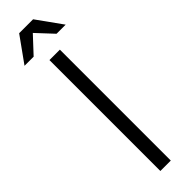

<svg xmlns="http://www.w3.org/2000/svg" viewBox="-351 -973 960 960"><g transform="rotate(-45 128.5 -493.0)"><path d="M91.3 -784.2H165V0H91.3ZM79.1 -986.3H177.7L273.9 -852.1H209.5L128.4 -939L47.4 -852.1H-17.1Z"/></g></svg>

Font: Decalotype Light
Style: Regular
Weight: 300
Designer: Alfredo Marco Pradil
Foundry: Alfredo Marco Pradil
Version: Version 1.0